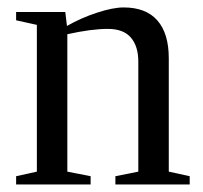

<svg xmlns="http://www.w3.org/2000/svg" viewBox="-20 -491 540 511"><path d="M158.2 -421.9Q195.8 -443.4 238.3 -457.3Q280.8 -471.2 309.1 -471.2Q368.7 -471.2 398.9 -436.5Q429.2 -401.9 429.2 -335.9V-34.2L484.9 -22V0H287.1V-22L348.1 -34.2V-327.1Q348.1 -367.7 328.4 -390.9Q308.6 -414.1 267.1 -414.1Q223.1 -414.1 159.2 -399.9V-34.2L221.2 -22V0H22.9V-22L78.1 -34.2V-424.8L22.9 -437V-459H153.8Z"/></svg>

Font: Liberation Serif
Style: Regular
Weight: 400
Designer: Steve Matteson
Foundry: Ascender Corporation
Version: Version 2.1.5